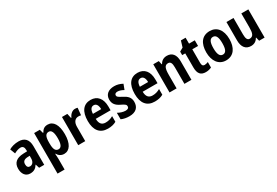

<svg xmlns="http://www.w3.org/2000/svg" viewBox="68 -1825 4648 3227"><g transform="rotate(-30 2391.5 -211.0)"><path d="M267 -557C194 -557 130 -540 79 -510L117 -411C163 -436 205 -450 241 -450C286 -450 309 -423 309 -362V-341L234 -338C102 -333 32 -275 32 -161C32 -65 79 10 171 10C243 10 283 -17 320 -74H323L346 0H445V-363C445 -491 382 -557 267 -557ZM266 -252 309 -254V-205C309 -137 274 -96 226 -96C191 -96 170 -119 170 -167C170 -220 198 -248 266 -252Z M830 -557C771 -557 734 -533 702 -475H695L675 -547H565V240H702V24C702 0 699 -32 697 -68H702C729 -19 772 10 831 10C937 10 1004 -93 1004 -273C1004 -455 939 -557 830 -557ZM787 -444C840 -444 866 -387 866 -273C866 -161 840 -105 787 -105C725 -105 702 -157 702 -264V-288C702 -396 726 -444 787 -444Z M1361 -557C1304 -557 1259 -509 1235 -456H1229L1209 -547H1105V0H1241V-278C1241 -369 1285 -417 1346 -417C1368 -417 1384 -415 1397 -411L1411 -550C1394 -555 1377 -557 1361 -557Z M1662 -556C1524 -556 1446 -456 1446 -270C1446 -92 1524 10 1679 10C1745 10 1795 -2 1842 -28V-138C1792 -110 1749 -98 1696 -98C1620 -98 1583 -144 1581 -236H1869V-309C1869 -463 1793 -556 1662 -556ZM1664 -452C1715 -452 1741 -406 1742 -332H1582C1586 -415 1617 -452 1664 -452Z M2286 -160C2286 -247 2238 -290 2162 -329C2086 -369 2069 -380 2069 -409C2069 -435 2089 -451 2125 -451C2163 -451 2205 -435 2242 -413L2280 -514C2229 -542 2179 -557 2121 -557C2009 -557 1938 -500 1938 -402C1938 -319 1981 -272 2057 -235C2136 -198 2152 -181 2152 -152C2152 -120 2130 -103 2086 -103C2038 -103 1982 -122 1939 -147V-21C1986 0 2036 10 2096 10C2219 10 2286 -51 2286 -160Z M2573 -556C2435 -556 2357 -456 2357 -270C2357 -92 2435 10 2590 10C2656 10 2706 -2 2753 -28V-138C2703 -110 2660 -98 2607 -98C2531 -98 2494 -144 2492 -236H2780V-309C2780 -463 2704 -556 2573 -556ZM2575 -452C2626 -452 2652 -406 2653 -332H2493C2497 -415 2528 -452 2575 -452Z M3143 -557C3082 -557 3035 -529 3007 -476H3000L2984 -547H2877V0H3014V-261C3014 -387 3034 -439 3100 -439C3149 -439 3166 -399 3166 -322V0H3302V-360C3302 -491 3243 -557 3143 -557Z M3620 -105C3587 -105 3571 -127 3571 -172V-437H3683V-547H3571V-662H3480L3444 -544L3375 -505V-437H3434V-166C3434 -41 3483 10 3579 10C3623 10 3659 0 3690 -15V-121C3666 -112 3643 -105 3620 -105Z M4198 -274C4198 -456 4109 -557 3975 -557C3822 -557 3748 -445 3748 -274C3748 -112 3827 10 3972 10C4128 10 4198 -114 4198 -274ZM3887 -274C3887 -388 3913 -445 3974 -445C4035 -445 4060 -387 4060 -274C4060 -161 4035 -102 3974 -102C3913 -102 3887 -162 3887 -274Z M4722 -547H4586V-275C4586 -167 4568 -108 4496 -108C4452 -108 4434 -148 4434 -228V-547H4297V-190C4297 -61 4354 10 4457 10C4516 10 4564 -16 4592 -70H4599L4616 0H4722Z"/></g></svg>

Font: Noto Sans Hebrew Condensed
Style: Bold
Weight: 700
Width: 3
Designer: Monotype Design Team
Foundry: Monotype Imaging Inc.
Version: Version 2.004